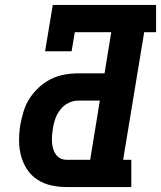

<svg xmlns="http://www.w3.org/2000/svg" viewBox="-20 -755 650 775"><path d="M250 0Q218 0 187.5 -6.5Q157 -13 131.5 -29.5Q106 -46 89.5 -71Q73 -96 65 -125.5Q57 -155 57 -187.5Q57 -220 62 -251Q67 -279 75.5 -306.5Q84 -334 100 -358.5Q116 -383 138.5 -403.5Q161 -424 187 -436.5Q213 -449 241 -454Q269 -459 297 -459H402L429 -625H282L269 -548H162L193 -735H610V-625H562L477 -110H510V0ZM250 -110H344L383 -349H297Q276 -349 256.5 -339.5Q237 -330 223.5 -312.5Q210 -295 203 -275Q196 -255 193 -234Q191 -221 190 -207Q189 -193 190 -180Q191 -167 194.5 -154.5Q198 -142 205.5 -131.5Q213 -121 224.5 -115.5Q236 -110 250 -110Z"/></svg>

Font: Iosevka Curly Slab XBdExObl
Style: Regular
Weight: 800
Width: 7
Italic angle: -9°
Monospace: yes
Designer: Belleve Invis
Foundry: Belleve Invis
Version: Version 11.1.0; ttfautohint (v1.8.3)